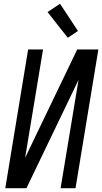

<svg xmlns="http://www.w3.org/2000/svg" viewBox="-20 -997 541 1017"><path d="M8 0 129 -735H208L113 -161L389 -735H501L380 0H301L396 -574L120 0ZM339 -797 232 -933 298 -977 393 -833Z"/></svg>

Font: Iosevka Term Oblique
Style: Regular
Weight: 400
Italic angle: -9°
Monospace: yes
Designer: Belleve Invis
Foundry: Belleve Invis
Version: Version 31.4.0